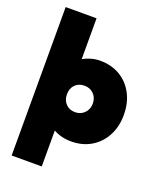

<svg xmlns="http://www.w3.org/2000/svg" viewBox="-168 -834 947 1145"><g transform="rotate(20 305.0 -261.0)"><path d="M47 210V-732H243V-473Q266 -486 293.5 -494Q321 -502 350 -502Q423 -502 477.5 -469.5Q532 -437 562.5 -379Q593 -321 593 -246Q593 -171 562.5 -113.5Q532 -56 477.5 -23Q423 10 350 10Q288 10 238 -18V210ZM313 -162Q349 -162 372.5 -186Q396 -210 396 -246Q396 -283 372.5 -306.5Q349 -330 314 -330Q277 -330 254.5 -307Q232 -284 232 -246Q232 -209 254.5 -185.5Q277 -162 313 -162Z"/></g></svg>

Font: Outfit Black
Style: Regular
Weight: 900
Designer: Rodrigo Fuenzalida
Foundry: fragTYPE
Version: Version 1.100; ttfautohint (v1.8.4.7-5d5b)